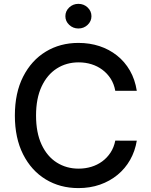

<svg xmlns="http://www.w3.org/2000/svg" viewBox="-20 -958 775 988"><path d="M683.9 -490.8H573.2Q566.8 -526.3 549.4 -553.3Q532 -580.3 506.7 -599.1Q481.5 -617.9 450.5 -627.5Q419.4 -637.1 384.6 -637.1Q321.7 -637.1 272.2 -605.5Q222.7 -573.9 194.1 -512.8Q165.5 -451.7 165.5 -363.6Q165.5 -274.9 194.1 -213.8Q222.7 -152.7 272.4 -121.4Q322.1 -90.2 384.2 -90.2Q418.7 -90.2 449.8 -99.6Q480.8 -109 506 -127.5Q531.2 -146 548.8 -172.8Q566.4 -199.6 573.2 -234.4L683.9 -234Q675.1 -180.4 649.7 -135.5Q624.3 -90.6 584.7 -58.1Q545.1 -25.6 494.3 -7.8Q443.5 9.9 383.5 9.9Q289.1 9.9 215.2 -35Q141.3 -79.9 98.9 -163.7Q56.5 -247.5 56.5 -363.6Q56.5 -480.1 99.1 -563.7Q141.7 -647.4 215.6 -692.3Q289.4 -737.2 383.5 -737.2Q441.4 -737.2 491.7 -720.7Q541.9 -704.2 582 -672.4Q622.2 -640.6 648.4 -595Q674.7 -549.4 683.9 -490.8ZM383.5 -811.4Q355.8 -811.4 336.1 -830.1Q316.4 -848.7 316.4 -874.6Q316.4 -900.9 336.1 -919.6Q355.8 -938.2 383.5 -938.2Q411.2 -938.2 430.9 -919.6Q450.6 -900.9 450.6 -874.6Q450.6 -848.7 430.9 -830.1Q411.2 -811.4 383.5 -811.4Z"/></svg>

Font: InterMG Medium
Style: Regular
Weight: 500
Designer: Rasmus Andersson
Foundry: rsms
Version: Version 3.019;December 26, 2023;FontCreator 15.0.0.2955 64-b